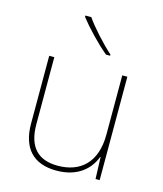

<svg xmlns="http://www.w3.org/2000/svg" viewBox="-115 -851 803 947"><g transform="rotate(15 286.5 -378.0)"><path d="M233 -766H203V-759C238 -714 298 -650 351 -606H372V-612C327 -652 262 -723 233 -766ZM481 -528H455V-226C455 -82 377 -15 262 -15C163 -15 108 -68 108 -186V-528H82V-182C82 -57 144 10 262 10C374 10 431 -50 454 -111H456L460 0H481Z"/></g></svg>

Font: Noto Sans Lao Thin
Style: Regular
Weight: 100
Designer: Monotype Design Team
Foundry: Monotype Imaging Inc.
Version: Version 2.003